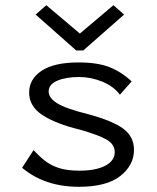

<svg xmlns="http://www.w3.org/2000/svg" viewBox="-20 -708 603 738"><path d="M283 10Q152 10 65 -63L109 -131Q129 -109 151.5 -91Q174 -73 205.5 -62.5Q237 -52 285 -52Q348 -52 384.5 -71Q421 -90 421 -123Q421 -153 390.5 -171Q360 -189 286 -210Q195 -232 143.5 -265.5Q92 -299 92 -352Q92 -404 140 -436Q188 -468 282 -468Q356 -468 402 -449.5Q448 -431 486 -395L441 -344Q416 -377 372.5 -394.5Q329 -412 284 -412Q234 -412 200.5 -398Q167 -384 167 -356Q167 -332 199 -311.5Q231 -291 319 -269Q415 -243 455 -212.5Q495 -182 495 -132Q495 -73 442.5 -31.5Q390 10 283 10ZM158 -688 287 -579 416 -688 457 -652 300 -514H273L117 -652Z"/></svg>

Font: Inconsolata SemiExpanded Thin
Style: Regular
Weight: 100
Width: 6
Monospace: yes
Designer: Raph Levien, Cyreal, Brenton Simpson
Foundry: Raph Levien, Cyreal, Google
Version: Version 3.100; ttfautohint (v1.8.4.7-5d5b)